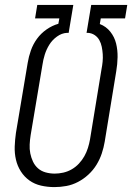

<svg xmlns="http://www.w3.org/2000/svg" viewBox="-20 -755 540 783"><path d="M202 8Q174 8 147.5 2Q121 -4 100 -19Q79 -34 65 -56Q51 -78 45 -104Q39 -130 40 -157.5Q41 -185 45 -213L93 -499Q97 -524 106 -549.5Q115 -575 131 -597Q147 -619 170 -635Q193 -651 218 -658L222 -680H123L132 -735H279L260 -621H253Q232 -620 212.5 -606Q193 -592 181 -572.5Q169 -553 162.5 -532Q156 -511 153 -490L105 -204Q102 -185 101 -166Q100 -147 103.5 -129.5Q107 -112 114.5 -96Q122 -80 135 -68.5Q148 -57 166 -52Q184 -47 203 -47Q220 -47 238 -51Q256 -55 272.5 -64.5Q289 -74 302 -88Q315 -102 324 -118Q333 -134 338.5 -151.5Q344 -169 347 -186L394 -473Q397 -488 398.5 -503.5Q400 -519 399 -534Q398 -549 395 -564Q392 -579 385 -591.5Q378 -604 366 -612Q354 -620 339 -621H333L352 -735H499L490 -680H391L387 -657Q413 -647 430 -625.5Q447 -604 453.5 -577.5Q460 -551 459.5 -522Q459 -493 454 -464L407 -177Q403 -153 395 -129Q387 -105 373.5 -83Q360 -61 340.5 -43Q321 -25 298 -13Q275 -1 250.5 3.5Q226 8 202 8Z"/></svg>

Font: Iosevka SS04 Light Oblique
Style: Regular
Weight: 300
Italic angle: -9°
Monospace: yes
Designer: Belleve Invis
Foundry: Belleve Invis
Version: Version 19.0.0; ttfautohint (v1.8.4)